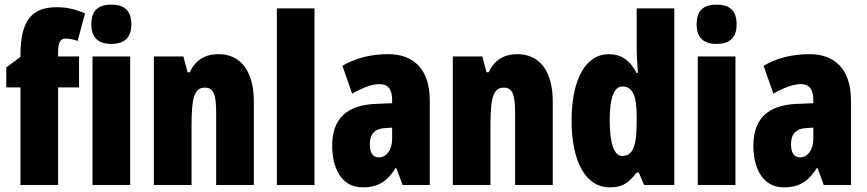

<svg xmlns="http://www.w3.org/2000/svg" viewBox="-20 -796 3730 826"><path d="M320 -420V-553H230V-573C230 -613 240 -630 262 -630C279 -630 296 -626 314 -620L346 -739C297 -758 267 -765 223 -765C117 -765 68 -707 68 -560V-551L7 -506V-420H68V0H230V-420Z M459 -776C399 -776 373 -748 373 -691C373 -635 402 -607 459 -607C516 -607 545 -635 545 -691C545 -747 519 -776 459 -776ZM540 -553H378V0H540Z M920 -563C861 -563 821 -537 796 -485H787L769 -553H642V0H804V-253C804 -378 816 -419 862 -419C902 -419 910 -381 910 -308V0H1072V-360C1072 -489 1016 -563 920 -563Z M1333 0V-760H1171V0Z M1650 -563C1574 -563 1507 -545 1453 -513L1495 -393C1544 -421 1582 -434 1614 -434C1650 -434 1667 -411 1667 -366V-352L1595 -349C1474 -344 1409 -287 1409 -169C1409 -79 1445 10 1540 10C1609 10 1646 -17 1682 -73H1685L1712 0H1829V-363C1829 -498 1760 -563 1650 -563ZM1637 -245 1667 -247V-198C1667 -151 1642 -119 1610 -119C1584 -119 1571 -138 1571 -176C1571 -220 1593 -243 1637 -245Z M2206 -563C2147 -563 2107 -537 2082 -485H2073L2055 -553H1928V0H2090V-253C2090 -378 2102 -419 2148 -419C2188 -419 2196 -381 2196 -308V0H2358V-360C2358 -489 2302 -563 2206 -563Z M2604 10C2657 10 2684 -8 2719 -54H2728L2751 0H2881V-760H2719V-588C2719 -567 2721 -532 2724 -482H2719C2689 -539 2650 -563 2599 -563C2500 -563 2439 -455 2439 -278C2439 -101 2499 10 2604 10ZM2657 -125C2623 -125 2603 -175 2603 -280C2603 -376 2622 -424 2658 -424C2701 -424 2719 -385 2719 -297V-265C2719 -166 2701 -125 2657 -125Z M3063 -776C3003 -776 2977 -748 2977 -691C2977 -635 3006 -607 3063 -607C3120 -607 3149 -635 3149 -691C3149 -747 3123 -776 3063 -776ZM3144 -553H2982V0H3144Z M3462 -563C3386 -563 3319 -545 3265 -513L3307 -393C3356 -421 3394 -434 3426 -434C3462 -434 3479 -411 3479 -366V-352L3407 -349C3286 -344 3221 -287 3221 -169C3221 -79 3257 10 3352 10C3421 10 3458 -17 3494 -73H3497L3524 0H3641V-363C3641 -498 3572 -563 3462 -563ZM3449 -245 3479 -247V-198C3479 -151 3454 -119 3422 -119C3396 -119 3383 -138 3383 -176C3383 -220 3405 -243 3449 -245Z"/></svg>

Font: Noto Sans Gujarati ExtraCondensed Black
Style: Regular
Weight: 900
Width: 2
Designer: Jelle Bosma - Monotype Design Team, Universal Thirst
Foundry: Monotype Imaging Inc.
Version: Version 2.106